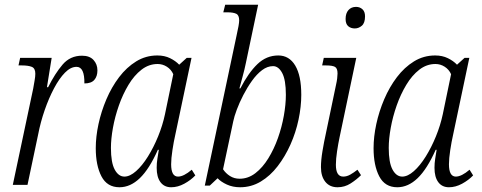

<svg xmlns="http://www.w3.org/2000/svg" viewBox="-20 -780 2032 810"><path d="M120 -406Q123 -424 126 -440.5Q129 -457 129 -469Q129 -492 114 -498Q99 -504 72 -504H58L65 -536H198L178 -412H183Q212 -470 244 -507.5Q276 -545 326 -545Q358 -545 374.5 -527Q391 -509 391 -483Q391 -458 378 -443Q365 -428 336 -428Q337 -498 303 -498Q278 -498 254 -473.5Q230 -449 208 -407.5Q186 -366 168.5 -315.5Q151 -265 141 -213L96 0H34Z M484 10Q432 10 408 -36Q384 -82 384 -155Q384 -203 395.5 -256.5Q407 -310 429 -361.5Q451 -413 482.5 -454.5Q514 -496 554.5 -521Q595 -546 644 -546Q674 -546 697.5 -534.5Q721 -523 736 -507L768 -536H788L719 -209Q713 -183 707.5 -147Q702 -111 702 -87Q702 -35 731 -35Q755 -35 789 -64L804 -40Q785 -20 757.5 -5Q730 10 702 10Q673 10 657 -11.5Q641 -33 641 -72Q641 -92 644 -110.5Q647 -129 650 -148H646Q610 -67 570 -28.5Q530 10 484 10ZM505 -35Q528 -35 554 -58Q580 -81 604 -119.5Q628 -158 647 -204.5Q666 -251 676 -298L711 -467Q702 -487 684 -498.5Q666 -510 645 -510Q608 -510 577 -486Q546 -462 522 -422Q498 -382 481.5 -335Q465 -288 456.5 -241Q448 -194 448 -156Q448 -94 464 -64.5Q480 -35 505 -35Z M993 10Q962 10 937 -1.5Q912 -13 898 -28L865 3H844L978 -630Q989 -678 989 -694Q989 -716 976.5 -722Q964 -728 940 -728H922L930 -760H1069L1017 -513Q1012 -488 1003.5 -457Q995 -426 990 -407H994Q1028 -473 1066 -509.5Q1104 -546 1154 -546Q1200 -546 1225.5 -503.5Q1251 -461 1251 -380Q1251 -330 1239.5 -275.5Q1228 -221 1205.5 -170.5Q1183 -120 1151.5 -79Q1120 -38 1080 -14Q1040 10 993 10ZM991 -26Q1027 -26 1057.5 -49.5Q1088 -73 1112 -112Q1136 -151 1152.5 -197.5Q1169 -244 1177.5 -292Q1186 -340 1186 -380Q1186 -443 1170.5 -472Q1155 -501 1132 -501Q1108 -501 1085.5 -484Q1063 -467 1043 -439Q1023 -411 1006.5 -379Q990 -347 979 -317.5Q968 -288 964 -268L921 -66Q932 -49 950 -37.5Q968 -26 991 -26Z M1477 -660Q1460 -660 1449 -669.5Q1438 -679 1438 -700Q1438 -724 1450 -737.5Q1462 -751 1482 -751Q1498 -751 1509 -741Q1520 -731 1520 -711Q1520 -683 1506.5 -671.5Q1493 -660 1477 -660ZM1404 10Q1371 10 1352.5 -13Q1334 -36 1334 -75Q1334 -104 1340.5 -143Q1347 -182 1355 -218L1398 -424Q1401 -437 1402.5 -449.5Q1404 -462 1404 -470Q1404 -492 1393 -498Q1382 -504 1355 -504H1339L1346 -536H1483L1413 -203Q1407 -175 1402 -142Q1397 -109 1397 -85Q1397 -35 1428 -35Q1443 -35 1458 -43.5Q1473 -52 1488 -64L1503 -41Q1484 -22 1459 -6Q1434 10 1404 10Z M1656 10Q1604 10 1580 -36Q1556 -82 1556 -155Q1556 -203 1567.5 -256.5Q1579 -310 1601 -361.5Q1623 -413 1654.5 -454.5Q1686 -496 1726.5 -521Q1767 -546 1816 -546Q1846 -546 1869.5 -534.5Q1893 -523 1908 -507L1940 -536H1960L1891 -209Q1885 -183 1879.5 -147Q1874 -111 1874 -87Q1874 -35 1903 -35Q1927 -35 1961 -64L1976 -40Q1957 -20 1929.5 -5Q1902 10 1874 10Q1845 10 1829 -11.5Q1813 -33 1813 -72Q1813 -92 1816 -110.5Q1819 -129 1822 -148H1818Q1782 -67 1742 -28.5Q1702 10 1656 10ZM1677 -35Q1700 -35 1726 -58Q1752 -81 1776 -119.5Q1800 -158 1819 -204.5Q1838 -251 1848 -298L1883 -467Q1874 -487 1856 -498.5Q1838 -510 1817 -510Q1780 -510 1749 -486Q1718 -462 1694 -422Q1670 -382 1653.5 -335Q1637 -288 1628.5 -241Q1620 -194 1620 -156Q1620 -94 1636 -64.5Q1652 -35 1677 -35Z"/></svg>

Font: Noto Serif Condensed Light
Style: Italic
Weight: 300
Width: 3
Italic angle: -12°
Designer: Monotype Design Team
Foundry: Monotype Imaging Inc.
Version: Version 2.014; ttfautohint (v1.8.4.7-5d5b)